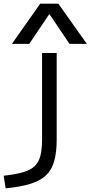

<svg xmlns="http://www.w3.org/2000/svg" viewBox="-107 -810 495 1050"><path d="M-87 151Q-23 144 18.5 132Q60 120 82.5 98.5Q105 77 114 41.5Q123 6 123 -47V-520H203V-47Q203 23 189.5 71Q176 119 145 148.5Q114 178 60 195Q6 212 -76 220ZM-42 -570 113 -790H212L368 -570H273L164 -732H162L53 -570Z"/></svg>

Font: M PLUS 2
Style: Regular
Weight: 400
Designer: Coji Morishita
Foundry: UNDERFOREST DESIGN
Version: Version 1.001